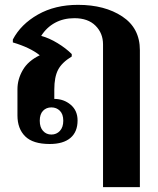

<svg xmlns="http://www.w3.org/2000/svg" viewBox="-20 -584 652 792"><path d="M405 -401Q405 -447 374 -478Q343 -509 287 -509Q242 -509 207 -490Q172 -471 150 -436Q183 -427 217.5 -406Q252 -385 276 -361V-351Q235 -326 219.5 -296Q204 -266 204 -215V-176Q243 -176 271.5 -152Q300 -128 300 -87Q300 -40 270.5 -15Q241 10 185 10Q116 10 84 -21.5Q52 -53 52 -108V-216Q52 -257 74 -295Q96 -333 144 -356Q104 -388 33 -409V-421Q66 -484 136.5 -524Q207 -564 302 -564Q412 -564 484.5 -516Q557 -468 557 -377V188H405ZM241 -86Q241 -113 227 -127Q213 -141 192 -141Q171 -141 157.5 -127Q144 -113 144 -86Q144 -59 157.5 -44Q171 -29 192 -29Q213 -29 227 -44Q241 -59 241 -86Z"/></svg>

Font: Trirong Bold
Style: Regular
Weight: 700
Designer: Katatrad Team
Foundry: CadsonDemak
Version: Version 1.000